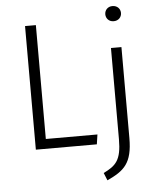

<svg xmlns="http://www.w3.org/2000/svg" viewBox="-62 -805 859 1060"><g transform="rotate(-5 367.5 -275.0)"><path d="M601 -753C575 -753 558 -734 558 -711C558 -688 575 -669 601 -669C628 -669 645 -688 645 -711C645 -734 628 -753 601 -753ZM171 -685H111V0H449L457 -54H171ZM631 -523H573V-17C573 99 542 127 473 161L490 203C585 159 631 121 631 -19Z"/></g></svg>

Font: FiraGO Light
Style: Regular
Weight: 300
Designer: bBox Type
Foundry: bBox Type GmbH
Version: Version 1.001;PS 001.001;hotconv 1.0.88;makeotf.lib2.5.64775